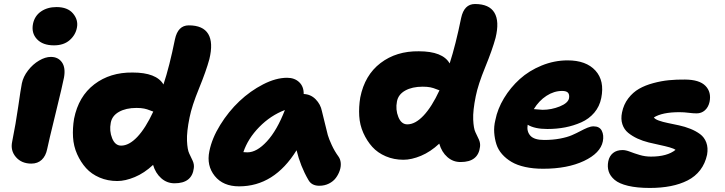

<svg xmlns="http://www.w3.org/2000/svg" viewBox="-20 -843 3580 948"><path d="M246.1 -619.1Q190.9 -619.1 162.4 -649.7Q133.8 -680.2 143.1 -726.1Q151.4 -765.1 182.9 -786.6Q214.4 -808.1 258.8 -808.1Q314 -808.1 340.6 -776.4Q367.2 -744.6 359.9 -707Q353.5 -670.9 324.2 -645Q294.9 -619.1 246.1 -619.1ZM134.8 -35.2Q86.4 -35.2 58.6 -67.4Q30.8 -99.6 40 -143.1Q58.1 -233.4 70.1 -317.4Q82 -401.4 87.9 -431.2Q94.7 -464.4 118.4 -495.1Q142.1 -525.9 172.9 -543.9Q203.6 -562 231 -562Q267.1 -562 285.9 -535.2Q304.7 -508.3 295.9 -460Q289.6 -426.3 254.4 -282.5Q219.2 -138.7 212.9 -106.9Q206.1 -72.8 186 -54Q166 -35.2 134.8 -35.2Z M559.1 50.8Q511.7 50.8 471.7 33.7Q431.6 16.6 405 -12.9Q378.4 -42.5 360.8 -81.8Q343.3 -121.1 340.6 -165.5Q337.9 -210 345.7 -256.8Q367.7 -367.2 445.8 -426.8Q523.9 -486.3 634.8 -484.9Q752.4 -484.9 787.1 -425.8Q816.9 -515.6 843.8 -648.9Q858.4 -717.8 912.1 -717.8Q982.4 -717.8 1008.1 -675.3Q1033.7 -632.8 1013.7 -550.8Q998 -492.7 962.6 -406.2Q927.2 -319.8 916 -263.2Q901.4 -191.9 903.3 -147.7Q905.3 -103.5 914.3 -85.2Q923.3 -66.9 931.4 -49.1Q939.5 -31.2 937 -13.2Q928.2 62 841.8 62Q804.2 62 775.9 36.9Q747.6 11.7 735.8 -28.8Q692.4 11.7 645.5 31.2Q598.6 50.8 559.1 50.8ZM526.9 -236.8Q519 -196.8 533.7 -160.4Q548.3 -124 578.1 -124Q617.2 -124 658 -167Q698.7 -210 736.8 -292Q732.4 -293 719.7 -298.3Q707 -303.7 691.7 -306.9Q676.3 -310.1 653.8 -310.1Q602.1 -310.1 567.6 -290.8Q533.2 -271.5 526.9 -236.8Z M1160.6 77.1Q1081.5 77.1 1040.3 25.9Q999 -25.4 1013.7 -96.2Q1026.4 -160.2 1067.4 -226.3Q1108.4 -292.5 1162.1 -343.3Q1215.8 -394 1279.1 -426.5Q1342.3 -459 1397.5 -459Q1434.1 -459 1457 -437.5Q1480 -416 1479.5 -378.9Q1514.6 -377.4 1538.8 -352.5Q1563 -327.6 1569.3 -294.9Q1574.2 -277.3 1583.7 -236.1Q1593.3 -194.8 1598.6 -176Q1604 -157.2 1617.9 -127Q1631.8 -96.7 1651.4 -69.8Q1660.6 -57.1 1662.4 -38.8Q1664.1 -20.5 1657.5 -1Q1650.9 18.6 1638.2 35.6Q1625.5 52.7 1604 63.5Q1582.5 74.2 1556.6 74.2Q1518.1 74.2 1502.4 44.9Q1463.4 -22 1444.3 -101.1Q1334 77.1 1160.6 77.1ZM1201.7 -90.8Q1248 -90.8 1298.1 -145.3Q1348.1 -199.7 1386.7 -299.8Q1315.9 -272.9 1260 -215.8Q1204.1 -158.7 1181.6 -91.8Q1187.5 -90.8 1201.7 -90.8Z M1972.2 -54.2Q1924.8 -54.2 1884.8 -71.3Q1844.7 -88.4 1818.1 -117.9Q1791.5 -147.5 1773.9 -186.8Q1756.3 -226.1 1753.7 -270.5Q1751 -314.9 1758.8 -361.8Q1780.8 -472.2 1858.9 -531.7Q1937 -591.3 2047.9 -589.8Q2166 -589.8 2200.2 -529.8Q2230 -622.1 2256.8 -753.9Q2271.5 -823.2 2325.2 -823.2Q2395.5 -823.2 2421.1 -780.5Q2446.8 -737.8 2426.8 -655.8Q2411.1 -597.7 2375.7 -511.2Q2340.3 -424.8 2329.1 -368.2Q2314.5 -296.9 2316.4 -252.7Q2318.4 -208.5 2327.4 -190.2Q2336.4 -171.9 2344.5 -154.1Q2352.5 -136.2 2350.1 -118.2Q2341.3 -43 2254.9 -43Q2217.3 -42.5 2189 -67.4Q2160.6 -92.3 2148.9 -133.8Q2105.5 -93.3 2058.6 -73.7Q2011.7 -54.2 1972.2 -54.2ZM1939.9 -341.8Q1932.1 -301.8 1946.8 -265.4Q1961.4 -229 1991.2 -229Q2030.3 -229 2071 -272Q2111.8 -314.9 2149.9 -397Q2145.5 -397.9 2132.8 -403.3Q2120.1 -408.7 2104.7 -411.9Q2089.4 -415 2066.9 -415Q2015.1 -415 1980.7 -395.8Q1946.3 -376.5 1939.9 -341.8Z M2661.6 -9.8Q2612.8 -9.8 2573 -18.6Q2533.2 -27.3 2505.9 -43.5Q2478.5 -59.6 2459 -81.8Q2439.5 -104 2430.9 -130.9Q2422.4 -157.7 2420.2 -188Q2418 -218.3 2425.8 -250Q2436.5 -305.2 2468.5 -358.2Q2500.5 -411.1 2546.4 -452.6Q2592.3 -494.1 2654.5 -519.5Q2716.8 -544.9 2782.7 -544.9Q2874 -544.9 2919.9 -494.6Q2965.8 -444.3 2948.7 -358.9Q2940.4 -317.4 2914.3 -286.6Q2888.2 -255.9 2850.1 -239Q2812 -222.2 2770.5 -214.1Q2729 -206.1 2682.6 -206.1Q2620.1 -206.1 2585.4 -227.1Q2579.6 -194.3 2598.6 -173.1Q2617.7 -151.9 2666.5 -151.9Q2709 -151.9 2744.9 -158.7Q2780.8 -165.5 2803.7 -175.5Q2826.7 -185.5 2845.5 -195.6Q2864.3 -205.6 2880.6 -212.4Q2897 -219.2 2910.6 -219.2Q2940.4 -219.2 2951.4 -197.3Q2962.4 -175.3 2956.5 -145Q2944.8 -86.9 2863.3 -48.3Q2781.7 -9.8 2661.6 -9.8ZM2755.4 -394Q2715.3 -394 2678.2 -369.9Q2641.1 -345.7 2615.7 -304.2Q2655.3 -300.8 2658.7 -300.8Q2702.6 -300.8 2743.7 -317.4Q2784.7 -334 2789.6 -357.9Q2792.5 -376.5 2784.4 -385.3Q2776.4 -394 2755.4 -394Z M3188.5 85Q3125.5 85 3081.3 74.5Q3037.1 64 3014.9 45.2Q2992.7 26.4 2985.4 3.4Q2978 -19.5 2983.4 -46.9Q2988.8 -72.8 3006.8 -87.4Q3024.9 -102.1 3054.2 -102.1Q3069.8 -102.1 3090.6 -94Q3111.3 -85.9 3138.2 -77.9Q3165 -69.8 3194.3 -69.8Q3273.9 -69.8 3315.4 -103Q3307.6 -109.4 3285.9 -115.5Q3264.2 -121.6 3238.5 -127Q3212.9 -132.3 3183.1 -139.6Q3153.3 -147 3127.4 -158.9Q3101.6 -170.9 3081.5 -187.3Q3061.5 -203.6 3053 -229.5Q3044.4 -255.4 3051.3 -288.1Q3059.1 -327.1 3082 -357.2Q3105 -387.2 3135.3 -404.5Q3165.5 -421.9 3205.6 -432.6Q3245.6 -443.4 3283 -447Q3320.3 -450.7 3362.3 -450.2Q3433.6 -449.7 3463.4 -418.9Q3493.2 -388.2 3483.4 -339.8Q3477.5 -313.5 3460.4 -298.3Q3443.4 -283.2 3419.4 -283.2Q3402.8 -283.2 3380.1 -286.1Q3357.4 -289.1 3334.5 -289.1Q3250 -289.1 3208.5 -263.2Q3213.9 -254.4 3233.2 -247.6Q3252.4 -240.7 3277.8 -235.6Q3303.2 -230.5 3332.5 -224.1Q3361.8 -217.8 3388.7 -207Q3415.5 -196.3 3436.5 -180.9Q3457.5 -165.5 3467.3 -139.4Q3477.1 -113.3 3471.2 -79.1Q3461.9 -35.6 3437.3 -3.4Q3412.6 28.8 3375 47.9Q3337.4 66.9 3291 75.9Q3244.6 85 3188.5 85Z"/></svg>

Font: Shantell Sans Bouncy
Style: Italic
Weight: 800
Italic angle: -11.31°
Designer: Stephen Nixon, Anya Danilova, Shantell Martin
Foundry: Arrow Type
Version: Version 1.006;[9816181b4]